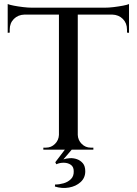

<svg xmlns="http://www.w3.org/2000/svg" viewBox="-20 -739 674 948"><path d="M364 -697V0H271V-697ZM617 -701V-667H18V-701ZM617 -670V-577L607 -578V-593Q607 -625 586.5 -645.5Q566 -666 534 -667V-670ZM617 -719V-690L495 -701Q517 -701 541.5 -704Q566 -707 587 -711Q608 -715 617 -719ZM274 -73V0H194V-10Q194 -10 200.5 -10Q207 -10 207 -10Q233 -10 251.5 -28.5Q270 -47 271 -73ZM361 -73H364Q365 -47 383.5 -28.5Q402 -10 428 -10Q428 -10 434.5 -10Q441 -10 441 -10V0H361ZM101 -670V-667Q69 -666 48.5 -645.5Q28 -625 28 -593V-578L18 -577V-670ZM18 -719Q28 -715 48.5 -711Q69 -707 94 -704Q119 -701 140 -701L18 -690ZM301 -1H335L293 48Q307 43 325 42Q343 41 360 47Q377 53 389 67Q401 81 401 107Q401 139 378 160Q355 181 320.5 187Q286 193 251 182L252 172Q273 172 294 166Q315 160 330 145.5Q345 131 344 106Q344 85 330 75Q316 65 296 64.5Q276 64 258 72Q258 72 255.5 67Q253 62 253 62Z"/></svg>

Font: Cinzel Medium
Style: Regular
Weight: 500
Designer: Natanael Gama
Version: Version 2.000